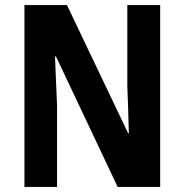

<svg xmlns="http://www.w3.org/2000/svg" viewBox="-20 -734 725 754"><path d="M609 0V-714H480V-397C482 -340 484 -296 486 -211H483L243 -714H76V0H204V-321C201 -376 200 -428 196 -512H200L442 0Z"/></svg>

Font: Noto Sans Telugu Condensed
Style: Bold
Weight: 700
Width: 3
Designer: Jelle Bosma - Monotype Design Team
Foundry: Monotype Imaging Inc.
Version: Version 2.005